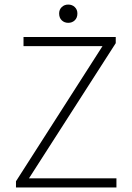

<svg xmlns="http://www.w3.org/2000/svg" viewBox="-20 -821 578 841"><path d="M50 0V-27L429 -619H83V-659H487V-632L107 -40H490V0ZM279 -721Q262 -721 250.5 -732Q239 -743 239 -762Q239 -779 250.5 -790Q262 -801 279 -801Q296 -801 307.5 -790Q319 -779 319 -762Q319 -743 307.5 -732Q296 -721 279 -721Z"/></svg>

Font: CV Source Sans Light
Style: Regular
Weight: 300
Designer: Paul D. Hunt
Foundry: Adobe Systems Incorporated
Version: Version 3.001